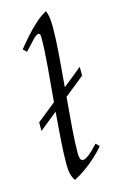

<svg xmlns="http://www.w3.org/2000/svg" viewBox="-123 -841 556 907"><g transform="rotate(-15 154.5 -387.5)"><path d="M126 15Q106 -11 106 -64Q106 -117 110.5 -183Q115 -249 121 -320L33 -249V-291L125 -365Q133 -454 140 -536.5Q147 -619 147 -676Q147 -696 138 -696Q128 -696 109 -676.5Q90 -657 64 -628L47 -644Q65 -667 91 -696.5Q117 -726 146 -752Q175 -778 200 -790Q206 -777 209 -756.5Q212 -736 212 -711Q212 -654 206 -577.5Q200 -501 193 -420L286 -495V-452L189 -374Q182 -297 176.5 -225Q171 -153 171 -99Q171 -88 174.5 -77Q178 -66 188 -66Q210 -66 264 -125L280 -109Q263 -87 236 -62.5Q209 -38 180 -17.5Q151 3 126 15Z"/></g></svg>

Font: Bona Nova
Style: Italic
Weight: 400
Italic angle: -4°
Designer: Mateusz Machalski
Foundry: Capitalics
Version: Version 4.001; ttfautohint (v1.8.3)